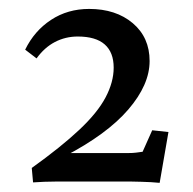

<svg xmlns="http://www.w3.org/2000/svg" viewBox="-20 -599 431 428"><path d="M50.8 -224.6Q116.2 -271.5 156.7 -309.6Q197.3 -347.7 215.3 -381.8Q233.4 -416 233.4 -448.2Q233.4 -482.4 213.4 -500Q193.4 -517.6 153.3 -517.6Q126 -517.6 102.5 -505.4Q79.1 -493.2 61.5 -468.8L36.1 -488.3Q56.6 -530.3 93.8 -554.7Q130.9 -579.1 178.7 -579.1Q238.3 -579.1 275.9 -547.4Q313.5 -515.6 313.5 -462.9Q313.5 -410.2 266.1 -355Q218.8 -299.8 123 -250L124 -257.8H265.6Q276.4 -257.8 283.7 -258.8Q291 -259.8 297.9 -260.7L319.3 -308.6L355.5 -304.7L335.9 -191.4Q327.1 -192.4 316.9 -192.9Q306.6 -193.4 294.9 -193.8Q283.2 -194.3 272.5 -194.3Q261.7 -194.3 252.9 -194.3H104.5Q91.8 -194.3 79.1 -193.8Q66.4 -193.4 53.7 -192.4Z"/></svg>

Font: Crimson Pro ExtraLight
Style: Regular
Weight: 400
Version: Version 1.002